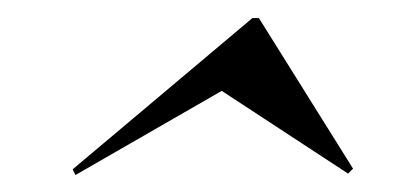

<svg xmlns="http://www.w3.org/2000/svg" viewBox="-20 -443 471 217"><path d="M65.3 -245.2 62.1 -251.6 265.3 -422.6H272.6L379 -252.4L373.4 -246.8L230.6 -340.3Z"/></svg>

Font: Playfair 144pt SemiCondensed
Style: Italic
Weight: 400
Width: 4
Italic angle: -15.6°
Designer: Claus Eggers Sørensen
Foundry: Claus Eggers Sørensen
Version: Version 2.203